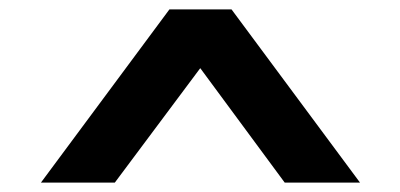

<svg xmlns="http://www.w3.org/2000/svg" viewBox="-20 -751 851 408"><path d="M67 -363 340 -731H472L745 -363H585L368 -657L445 -659L224 -363Z"/></svg>

Font: Lexend Tera SemiBold
Style: Regular
Weight: 600
Version: Version 1.007